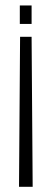

<svg xmlns="http://www.w3.org/2000/svg" viewBox="-20 -610 190 717"><path d="M55 -472.5 51 87.5H102L98 -472.5ZM54 -520.5H98V-589.5H54Z"/></svg>

Font: Anybody SemiExpanded ExtraLight
Style: Regular
Weight: 250
Width: 6
Version: Version 1.113;gftools[0.9.25]